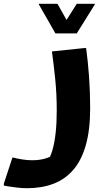

<svg xmlns="http://www.w3.org/2000/svg" viewBox="-64 -731 566 1011"><path d="M1.6 98Q27.6 104.4 53.9 108.6Q80.1 112.8 106 112.8Q145.6 112.8 177.1 103Q208.6 93.2 224.3 82.9L182.8 123.7Q200.4 99 211.7 60.6Q223.1 22.3 228.9 -30.4Q234.8 -83.1 234.8 -149.6Q234.8 -236.2 226.8 -313.6Q218.9 -391 209.5 -460.2L378.7 -477.8H389.5Q398.9 -409.6 404.9 -328Q410.8 -246.3 410.8 -162Q410.8 -46.5 387.7 33.9Q364.6 114.2 321.3 164Q277.9 213.8 216.7 236.9Q155.4 260 78.4 260Q52.4 260 23.9 256.6Q-4.6 253.2 -24.1 249.8Q-43.6 246.4 -43.6 246.4V235.6ZM238.6 -711.1 286.4 -626 340.2 -711.1H435V-707.1L340.2 -555.1H227.8L141 -707.1V-711.1Z"/></svg>

Font: Kufam
Style: Italic
Weight: 400
Italic angle: -11°
Designer: Artur Schmal
Foundry: Original Type
Version: Version 1.301; ttfautohint (v1.8.3)